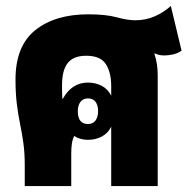

<svg xmlns="http://www.w3.org/2000/svg" viewBox="-20 -624 636 644"><path d="M63 0V-71Q63 -111 58.5 -143.5Q54 -176 47.5 -207.5Q41 -239 36.5 -275Q32 -311 32 -357Q32 -470 98.5 -523Q165 -576 276 -576Q335 -576 371.5 -566Q408 -556 434 -556Q469 -556 499.5 -569.5Q530 -583 553 -604L589 -454Q576 -445 560.5 -441.5Q545 -438 531 -438Q513 -438 499 -445L498 -443Q509 -411 509 -371V0H353V-199Q342 -177 321.5 -166Q301 -155 275 -155Q248 -155 229 -168Q223 -156 221 -141.5Q219 -127 219 -108V0ZM188 -337Q188 -314 189 -293H191Q221 -347 275 -347Q301 -347 321.5 -336Q342 -325 353 -303V-336Q353 -381 335 -409Q317 -437 269 -437Q227 -437 207.5 -413Q188 -389 188 -337ZM275 -208Q292 -208 300.5 -220Q309 -232 309 -251Q309 -271 300.5 -282.5Q292 -294 275 -294Q259 -294 250 -282.5Q241 -271 241 -251Q241 -208 275 -208Z"/></svg>

Font: Noto Sans Thai Looped ExtraCondensed Black
Style: Regular
Weight: 900
Width: 2
Designer: Sasikarn Vongin, Ben Mitchell
Foundry: The Fontpad Ltd
Version: Version 1.001; ttfautohint (v1.8.4.7-5d5b)